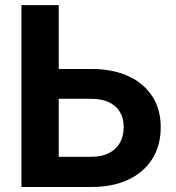

<svg xmlns="http://www.w3.org/2000/svg" viewBox="-20 -748 703 768"><path d="M162.4 -472.1H345.1Q430.6 -472.1 492.7 -443.7Q554.9 -415.4 588.9 -363.1Q622.9 -310.8 622.9 -239.2Q622.9 -165.8 589 -112.1Q555.1 -58.4 493 -29.2Q430.8 0 345.1 0H65.7V-727.5H214.9V-120.9H345.1Q406.1 -120.9 440.4 -152.7Q474.7 -184.5 474.7 -240.7Q474.7 -276.1 459.2 -301Q443.7 -325.9 414.8 -339.4Q385.8 -352.8 345.1 -352.8H162.4Z"/></svg>

Font: Adwaita Sans
Style: Regular
Weight: 400
Designer: Rasmus Andersson
Foundry: rsms
Version: Version 4.001;git-9221beed3